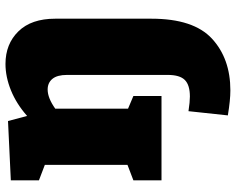

<svg xmlns="http://www.w3.org/2000/svg" viewBox="-98 -496 840 683"><g transform="rotate(-90 321.5 -155.0)"><path d="M596 -378V-36Q596 114 525 179.5Q454 245 341 245Q306 245 252 236L267 96Q300 101 319 101Q360 101 378 83Q396 65 396 22V-336Q396 -371 382 -388Q368 -405 344 -405Q314 -405 276 -378V-119L321 -100V0H21V-100L76 -121V-415L21 -436V-536L232 -546L250 -478Q293 -516 341 -535.5Q389 -555 435 -555Q506 -555 551 -509Q596 -463 596 -378Z"/></g></svg>

Font: Bitter Pro Black
Style: Regular
Weight: 900
Designer: Sol Matas, and Bitter project Authors
Foundry: Sol Matas
Version: Version 1.010